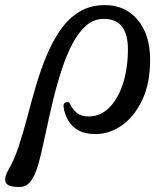

<svg xmlns="http://www.w3.org/2000/svg" viewBox="-140 -513 638 752"><path d="M-88 218Q-115 214 -119 197Q-123 180 -107 152Q-85 115 -67.5 62.5Q-50 10 -34 -51Q-18 -112 0 -174Q18 -236 41.5 -293Q65 -350 96.5 -395.5Q128 -441 171 -467Q214 -493 271 -493Q351 -493 399.5 -435Q448 -377 448 -279Q448 -186 417 -121Q386 -56 337.5 -22Q289 12 234 12Q192 12 165.5 -3.5Q139 -19 125.5 -44Q112 -69 109 -95Q107 -109 119 -112.5Q131 -116 135 -105Q143 -86 160 -71.5Q177 -57 207 -57Q254 -57 288.5 -92Q323 -127 342 -186.5Q361 -246 361 -321Q361 -377 338.5 -408Q316 -439 266 -439Q227 -439 197 -412.5Q167 -386 143.5 -341Q120 -296 101.5 -239.5Q83 -183 68.5 -123Q54 -63 42 -6.5Q30 50 19 96.5Q8 143 -4 170Q-17 199 -34 211Q-51 223 -88 218Z"/></svg>

Font: TsukuhouMincho
Style: Regular
Weight: 400
Designer: Iose
Foundry: Typographish
Version: Version 1.001; ttfautohint (v1.8.3)